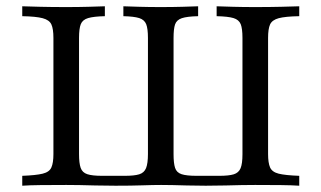

<svg xmlns="http://www.w3.org/2000/svg" viewBox="-20 -591 1023 611"><path d="M50.8 0V-31.5Q94.4 -33.1 115.7 -38.3Q137.1 -43.5 143.5 -58.1Q150 -72.6 150 -100.8V-470.2Q150 -499.2 143.5 -513.3Q137.1 -527.4 115.7 -533.1Q94.4 -538.7 50.8 -539.5V-571Q72.6 -570.2 108.5 -569.4Q144.4 -568.5 191.1 -568.5Q229 -568.5 261.3 -569.4Q293.5 -570.2 313.7 -571V-539.5Q278.2 -538.7 260.5 -533.5Q242.7 -528.2 237.1 -514.1Q231.5 -500 231.5 -470.2V-100.8Q231.5 -71.8 236.7 -56.9Q241.9 -41.9 257.7 -36.7Q273.4 -31.5 304.8 -31.5H377.4Q407.3 -31.5 423 -36.3Q438.7 -41.1 444.8 -56Q450.8 -71 450.8 -100.8V-470.2Q450.8 -500 445.2 -514.1Q439.5 -528.2 423 -533.5Q406.5 -538.7 372.6 -539.5V-571Q392.7 -570.2 423.8 -569.4Q454.8 -568.5 491.1 -568.5Q529 -568.5 560.5 -569.4Q591.9 -570.2 610.5 -571V-539.5Q575 -538.7 558.5 -533.1Q541.9 -527.4 537.1 -513.3Q532.3 -499.2 532.3 -470.2V-100Q532.3 -71.8 537.1 -56.9Q541.9 -41.9 557.7 -36.7Q573.4 -31.5 605.6 -31.5H678.2Q708.1 -31.5 723.8 -36.3Q739.5 -41.1 745.6 -55.6Q751.6 -70.2 751.6 -100V-470.2Q751.6 -500 746 -514.1Q740.3 -528.2 723 -533.5Q705.6 -538.7 669.4 -539.5V-571Q689.5 -570.2 721.8 -569.4Q754 -568.5 791.1 -568.5Q837.9 -568.5 874.2 -569.4Q910.5 -570.2 932.3 -571V-539.5Q887.9 -538.7 866.9 -533.1Q846 -527.4 839.5 -513.3Q833.1 -499.2 833.1 -470.2V-100.8Q833.1 -72.6 839.5 -58.1Q846 -43.5 866.9 -38.3Q887.9 -33.1 932.3 -31.5V0Q909.7 -1.6 873.4 -2Q837.1 -2.4 791.9 -2.4Q771 -2.4 748.4 -2Q725.8 -1.6 698.4 -0.8Q671 0 634.7 0Q600.8 0 575 -0.8Q549.2 -1.6 529.4 -2Q509.7 -2.4 492.7 -2.4Q467.7 -2.4 432.7 -1.2Q397.6 0 347.6 0Q310.5 0 283.1 -0.8Q255.6 -1.6 233.9 -2Q212.1 -2.4 191.1 -2.4Q146 -2.4 109.3 -2Q72.6 -1.6 50.8 0Z"/></svg>

Font: Playfair 12pt
Style: Regular
Weight: 400
Designer: Claus Eggers Sørensen
Foundry: Claus Eggers Sørensen
Version: Version 2.000;gftools[0.9.28]